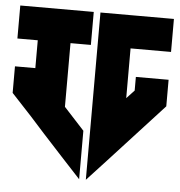

<svg xmlns="http://www.w3.org/2000/svg" viewBox="-49 -743 694 742"><g transform="rotate(5 298.0 -372.5)"><path d="M0 -697H285V-569H206V-322L285 -236V-48L211 -128L133 -213L88 -263L79 -273L0 -358V-461H79V-569H0ZM311 -697H439H596V-569H439V-376L469 -408V-461H596V-358L385 -128L311 -48V-236V-569Z"/></g></svg>

Font: Satisfactory Mid
Style: Regular
Weight: 400
Designer: Sadat Fauzi
Foundry: Intuisi Creative
Version: Version 001.000